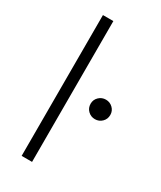

<svg xmlns="http://www.w3.org/2000/svg" viewBox="-186 -796 724 862"><g transform="rotate(30 175.5 -365.0)"><path d="M81 -730H135V0H81ZM232 -358Q232 -379 247 -393.5Q262 -408 283 -408Q304 -408 319 -393.5Q334 -379 334 -358Q334 -336 319 -321.5Q304 -307 283 -307Q262 -307 247 -321.5Q232 -336 232 -358Z"/></g></svg>

Font: Human Sans Light
Style: Regular
Weight: 300
Designer: Tim Radville
Foundry: Continuum
Version: Version 1.000;FEAKit 1.0